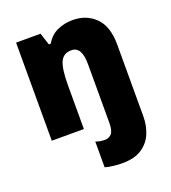

<svg xmlns="http://www.w3.org/2000/svg" viewBox="-144 -670 907 1017"><g transform="rotate(-20 309.0 -161.5)"><path d="M371 240Q350 240 322.5 237Q295 234 275 228V83Q290 88 302 90Q314 92 328 92Q350 92 364.5 75.5Q379 59 379 15V-316Q379 -415 321 -415Q275 -415 258 -376Q241 -337 241 -246V0H60V-553H198L220 -485H231Q254 -526 294 -544.5Q334 -563 382 -563Q459 -563 509.5 -513Q560 -463 560 -360V45Q560 96 541.5 140.5Q523 185 481.5 212.5Q440 240 371 240Z"/></g></svg>

Font: Noto Sans Gurmukhi SemiCondensed Black
Style: Regular
Weight: 900
Width: 4
Designer: Jelle Bosma - Monotype Design Team
Foundry: Monotype Imaging Inc.
Version: Version 2.004; ttfautohint (v1.8.4.7-5d5b)